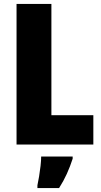

<svg xmlns="http://www.w3.org/2000/svg" viewBox="-20 -734 514 975"><path d="M64 0V-714H241V-149H454V0ZM349 72Q336 112 319.5 148.5Q303 185 280 221H170V207Q174 189 178.5 162Q183 135 186 108Q189 81 189 61H349Z"/></svg>

Font: Noto Sans Lao Looped Condensed Black
Style: Regular
Weight: 900
Width: 3
Designer: Mark Frömberg, Ben Mitchell
Foundry: The Fontpad Ltd
Version: Version 1.002; ttfautohint (v1.8.4.7-5d5b)